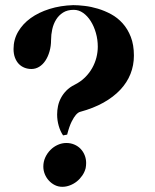

<svg xmlns="http://www.w3.org/2000/svg" viewBox="-20 -679 596 740"><path d="M223.1 -157.2Q212.4 -172.9 206.3 -194.1Q200.2 -215.3 200.2 -237.8Q200.2 -253.9 203.6 -270.3Q207 -286.6 215.1 -301.8Q223.1 -316.9 235.8 -329.8Q248.5 -342.8 267.1 -352.1Q290.5 -363.8 307.4 -380.4Q324.2 -397 335.2 -416.5Q346.2 -436 351.6 -457.3Q356.9 -478.5 356.9 -499Q356.9 -526.4 349.6 -552Q342.3 -577.6 329.8 -597.4Q317.4 -617.2 300.5 -629.2Q283.7 -641.1 264.2 -641.1Q239.7 -641.1 223.1 -630.6Q206.5 -620.1 196.3 -603.5Q186 -586.9 181.4 -566.2Q176.8 -545.4 176.8 -524.9Q176.8 -501.5 170.9 -481Q165 -460.4 155 -445.3Q145 -430.2 131.1 -421.6Q117.2 -413.1 101.1 -413.1Q86.9 -413.1 74.5 -418Q62 -422.9 52.7 -432.4Q43.5 -441.9 37.8 -456.5Q32.2 -471.2 32.2 -490.2Q32.2 -526.4 49.8 -556.6Q67.4 -586.9 98.1 -609.1Q128.9 -631.3 170.9 -644.5Q212.9 -657.7 262.2 -659.2Q281.7 -659.2 306.6 -656.2Q331.5 -653.3 357.4 -645.5Q383.3 -637.7 408.2 -624.3Q433.1 -610.8 452.6 -589.1Q472.2 -567.4 484.1 -536.9Q496.1 -506.3 496.1 -464.8Q496.1 -427.2 482.9 -394Q469.7 -360.8 443.6 -333Q417.5 -305.2 378.7 -283.4Q339.8 -261.7 289.1 -248Q281.2 -246.1 272.5 -236.3Q265.1 -228 256.1 -210.2Q247.1 -192.4 238.8 -160.2ZM310.1 -30.8Q306.2 -15.6 297.1 -2.4Q288.1 10.7 276.1 20.3Q264.2 29.8 249.5 35.4Q234.9 41 220.2 41Q204.6 41 191.4 34.4Q178.2 27.8 168.2 16.8Q158.2 5.9 152.6 -8.1Q147 -22 147 -37.1Q147 -55.7 154.5 -72.3Q162.1 -88.9 174.6 -101.3Q187 -113.8 202.9 -120.8Q218.8 -127.9 235.8 -127.9Q252.4 -127.9 266.6 -121.8Q280.8 -115.7 290.8 -105.2Q300.8 -94.7 306.4 -80.6Q312 -66.4 312 -50.8Q312 -45.4 311.5 -40.8Q311 -36.1 310.1 -30.8Z"/></svg>

Font: Purple Purse
Style: Regular
Weight: 400
Designer: Astigmatic (AOETI)
Foundry: Astigmatic (AOETI)
Version: Version 1.000